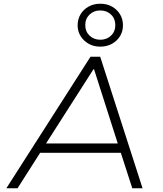

<svg xmlns="http://www.w3.org/2000/svg" viewBox="-20 -1009 876 1029"><path d="M14 0 465 -705H517L744 0H689L623 -204L655 -190H166L204 -204L74 0ZM481 -638 219 -228 192 -240H645L615 -228L484 -638ZM517 -759Q482 -759 455 -774.5Q428 -790 412 -815.5Q396 -841 396 -873Q396 -906 411.5 -932Q427 -958 454.5 -973.5Q482 -989 518 -989Q553 -989 580.5 -973.5Q608 -958 623.5 -932Q639 -906 639 -873Q639 -841 623.5 -815.5Q608 -790 580.5 -774.5Q553 -759 517 -759ZM518 -796Q552 -796 575 -818Q598 -840 598 -874Q598 -909 575 -931Q552 -953 517 -953Q483 -953 460 -931Q437 -909 437 -874Q437 -840 460 -818Q483 -796 518 -796Z"/></svg>

Font: Nunito Sans 7pt SemiExpanded ExtraLight
Style: Italic
Weight: 250
Width: 6
Italic angle: -9°
Designer: Vernon Adams
Foundry: Vernon Adams
Version: Version 3.101;gftools[0.9.27]